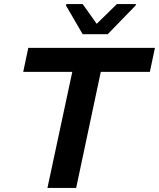

<svg xmlns="http://www.w3.org/2000/svg" viewBox="-20 -923 781 943"><path d="M213 0 335 -570H94L119 -688H741L716 -570H475L354 0ZM386 -755 304 -896 306 -903H386L455 -806L554 -903H648L646 -896L509 -755Z"/></svg>

Font: Saira Expanded SemiBold
Style: Italic
Weight: 600
Width: 7
Italic angle: -12°
Designer: Hector Gatti with collaboration of the Omnibus-Type team
Foundry: Omnibus-Type
Version: Version 1.101